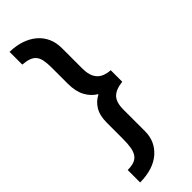

<svg xmlns="http://www.w3.org/2000/svg" viewBox="-285 -723 895 895"><g transform="rotate(-45 162.5 -275.5)"><path d="M23 -706Q65 -705 99 -693.5Q133 -682 157.5 -661Q182 -640 195 -611Q208 -582 208 -546V-410Q208 -364 229 -339.5Q250 -315 296 -312V-236Q250 -231 229 -209.5Q208 -188 208 -140V2Q208 69 159.5 111.5Q111 154 23 155V73Q48 73 65 67Q82 61 92 47Q102 33 106 10.5Q110 -12 110 -46V-151Q110 -199 128 -228.5Q146 -258 175 -272V-275Q146 -292 128 -325Q110 -358 110 -409V-514Q110 -545 106 -564.5Q102 -584 92 -596Q82 -608 65 -614Q48 -620 23 -622Z"/></g></svg>

Font: Mukta Vaani
Style: Bold
Weight: 700
Designer: Noopur Datye, Girish Dalvi, Yashodeep Gholap, Pallavi Karambelkar
Foundry: Ek Type
Version: Version 2.538;PS 1.000;hotconv 16.6.51;makeotf.lib2.5.65220;